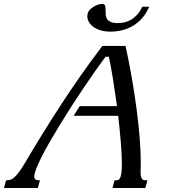

<svg xmlns="http://www.w3.org/2000/svg" viewBox="-145 -947 909 967"><path d="M370.6 -715.8H487.3Q504.9 -635.3 519 -553.7Q533.2 -472.2 543.2 -395.5Q553.2 -318.8 558.6 -250.2Q564 -181.6 564 -127Q564 -114.3 563.5 -102.5Q563 -90.8 563 -80.1Q563 -65.9 565.2 -57.9Q567.4 -49.8 570.6 -45.7Q573.7 -41.5 577.9 -40.3Q582 -39.1 585.9 -39.1H597.7L586.9 0H421.4L432.1 -39.1H444.8Q449.7 -39.1 454.1 -42.7Q458.5 -46.4 461.9 -55.7Q465.3 -64.9 467 -81.1Q468.8 -97.2 468.8 -122.6Q468.8 -145.5 467.3 -173.1Q465.8 -200.7 463.4 -231.7Q460.9 -262.7 457.5 -296.1Q454.1 -329.6 450.2 -363.8H226.1Q233.4 -376.5 241 -388.4Q248.5 -400.4 256.8 -412.6H444.3Q439 -448.2 433.8 -483.4Q428.7 -518.6 423.6 -550.8Q418.5 -583 413.3 -611.1Q408.2 -639.2 403.3 -661.1H386.2Q361.8 -628.4 333.5 -587.9Q305.2 -547.4 275.4 -503.2Q245.6 -459 215.8 -412.6Q186 -366.2 158.4 -321.3Q130.9 -276.4 106.9 -234.9Q83 -193.4 65.4 -158.7Q47.9 -124 37.8 -98.1Q27.8 -72.3 27.8 -58.6Q27.8 -46.9 33.9 -43Q40 -39.1 50.3 -39.1H56.2L45.4 0H-125L-114.3 -39.1H-111.8Q-102.5 -39.1 -93.8 -41.3Q-85 -43.5 -74.2 -52.5Q-63.5 -61.5 -49.6 -80.1Q-35.6 -98.6 -16.6 -130.9Q68.4 -275.4 164.3 -422.9Q260.3 -570.3 370.6 -715.8ZM606.4 -913.1Q592.3 -879.9 571.5 -856.2Q550.8 -832.5 524.9 -817.1Q499 -801.8 470 -794.7Q440.9 -787.6 411.1 -787.6Q382.3 -787.6 359.1 -795.2Q335.9 -802.7 320.6 -815.4Q305.2 -828.1 298.6 -844.7Q292 -861.3 296.9 -879.9Q299.3 -889.2 307.4 -897.7Q315.4 -906.2 325.9 -912.8Q336.4 -919.4 347.9 -923.3Q359.4 -927.2 369.1 -927.2Q380.4 -927.2 383.3 -920.2Q386.2 -913.1 386.7 -902.3Q387.2 -891.6 387 -878.9Q386.7 -866.2 391.8 -855.5Q397 -844.7 410.2 -837.6Q423.3 -830.6 449.7 -830.6Q465.8 -830.6 482.9 -834.7Q500 -838.9 516.1 -848.4Q532.2 -857.9 546.6 -873.8Q561 -889.6 571.3 -913.1Z"/></svg>

Font: Arian AMU Serif
Style: Italic
Weight: 400
Italic angle: -15°
Designer: Ruben Hakobyan (Tarumian)
Foundry: Ruben Hakobyan (Tarumian)
Version: Version 1.002